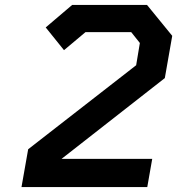

<svg xmlns="http://www.w3.org/2000/svg" viewBox="-20 -757 717 777"><path d="M67 0 94 -153 531 -493 546 -583 511 -627H326L239 -554L165 -646L272 -737H575L677 -612L647 -441L229 -114H596L576 0Z"/></svg>

Font: Tomorrow Medium
Style: Italic
Weight: 500
Italic angle: -10°
Designer: Tony de Marco, Monica Rizzolli
Foundry: Just in Type
Version: Version 2.002